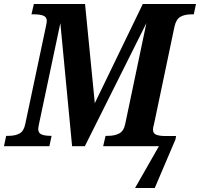

<svg xmlns="http://www.w3.org/2000/svg" viewBox="-41 -734 1004 964"><path d="M757 0H477L489 -52H502Q536 -52 558.5 -64.5Q581 -77 588 -113L694 -618L385 0H321L262 -618L156 -117Q151 -94 151 -86Q151 -66 167.5 -59Q184 -52 214 -52H218L207 0H-21L-10 -52H2Q36 -52 57.5 -64Q79 -76 86 -112L188 -594Q194 -623 194 -628Q194 -648 177.5 -655Q161 -662 129 -662H117L129 -714H386L435 -216L676 -714H943L932 -662H921Q886 -662 864.5 -649.5Q843 -637 835 -600L733 -114Q727 -92 727 -84Q727 -64 743.5 -57.5Q760 -51 792 -51H843L840 -34L736 210H637Z"/></svg>

Font: Noto Serif Narrow
Style: Bold Italic
Weight: 700
Width: 4
Italic angle: -12°
Designer: Monotype Design Team
Foundry: Monotype Imaging Inc.
Version: Version 1.001